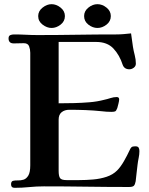

<svg xmlns="http://www.w3.org/2000/svg" viewBox="-20 -896 714 920"><path d="M648 -172Q648 -156 644.5 -139.5Q641 -123 639 -106Q637 -87 634.5 -67Q632 -47 630 -27Q627 -11 621 -5.5Q615 0 598 0Q496 0 394 -1.5Q292 -3 190 -3Q155 -3 120 0.5Q85 4 50 4Q33 4 33 -13Q33 -27 42.5 -29.5Q52 -32 65.5 -31.5Q79 -31 92.5 -35Q106 -39 115.5 -54.5Q125 -70 125 -104V-643Q125 -659 119.5 -674Q114 -689 94 -689Q82 -689 70 -688.5Q58 -688 46 -688Q21 -688 21 -712Q21 -724 29 -727.5Q37 -731 47 -731Q76 -731 104 -729.5Q132 -728 160 -728Q254 -728 348 -729.5Q442 -731 536 -731Q554 -731 572 -732.5Q590 -734 608 -736Q610 -720 612.5 -704Q615 -688 617 -672Q620 -653 625.5 -632Q631 -611 631 -591Q631 -579 621 -571.5Q611 -564 600 -564Q576 -564 568 -585Q553 -632 523.5 -663.5Q494 -695 441 -695H261V-401Q299 -401 335.5 -402Q372 -403 409 -406Q446 -409 480 -418Q494 -421 509.5 -426Q525 -431 539 -431Q551 -431 551 -420Q551 -413 547.5 -399Q544 -385 542 -378Q537 -365 532 -362.5Q527 -360 514 -360Q490 -360 467 -363Q429 -367 390 -368.5Q351 -370 312 -370Q290 -370 275.5 -358.5Q261 -347 261 -323V-77Q261 -53 267.5 -43Q274 -33 299 -33Q326 -33 359 -33Q392 -33 426.5 -36Q461 -39 491 -49Q521 -59 541 -79Q558 -96 574 -124Q590 -152 600 -174Q605 -186 610 -190.5Q615 -195 628 -195Q640 -195 644 -189Q648 -183 648 -172ZM291 -819Q291 -794 270.5 -778Q250 -762 227 -762Q205 -762 184 -778Q163 -794 163 -819Q163 -843 184 -859.5Q205 -876 227 -876Q250 -876 270.5 -859.5Q291 -843 291 -819ZM511 -819Q511 -794 490.5 -778Q470 -762 447 -762Q424 -762 403.5 -778Q383 -794 383 -819Q383 -843 403.5 -859.5Q424 -876 447 -876Q470 -876 490.5 -859.5Q511 -843 511 -819Z"/></svg>

Font: Kaisei HarunoUmi
Style: Bold
Weight: 700
Designer: Font-Kai, 金井和夫
Foundry: KAZUO KANAI
Version: Version 5.003